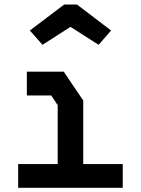

<svg xmlns="http://www.w3.org/2000/svg" viewBox="-20 -858 640 872"><path d="M102 -532.5H269.5L358 -401.5V-113H537.5V-5H62.5V-113H242V-380.5L212.5 -424.5H102ZM329.5 -837.5 484.5 -719.5 428 -654.5 300 -736 173 -654.5 115.5 -719.5 271.5 -837.5Z"/></svg>

Font: Kode
Style: Regular
Weight: 400
Monospace: yes
Designer: Isa Ozler
Foundry: Kadena LLC
Version: Version 1.000;gftools[0.9.28]